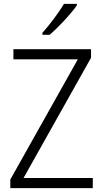

<svg xmlns="http://www.w3.org/2000/svg" viewBox="-20 -967 530 987"><path d="M375 -939V-947H309C282 -902 237 -842 198 -798V-788H235C281 -827 345 -896 375 -939ZM457 0V-52H101L448 -670V-714H49V-662H380L33 -44V0Z"/></svg>

Font: Noto Sans SemiCondensed Light
Style: Regular
Weight: 300
Width: 4
Designer: Monotype Design Team
Foundry: Monotype Imaging Inc.
Version: Version 2.013